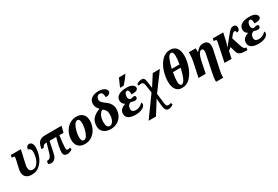

<svg xmlns="http://www.w3.org/2000/svg" viewBox="95 -2177 5501 3797"><g transform="rotate(-30 2845.5 -278.0)"><path d="M59 -146Q59 -190 75 -253L106 -387Q116 -428 116 -453Q116 -469 107 -474.5Q98 -480 75 -480H54L66 -536H295L227 -236Q217 -189 217 -161Q217 -118 238.5 -93Q260 -68 304 -68Q357 -68 398 -114Q439 -160 460.5 -230Q482 -300 482 -369Q482 -410 462.5 -433Q443 -456 411 -462Q416 -500 435 -523Q454 -546 485 -546Q525 -546 547 -513Q569 -480 569 -422Q569 -324 531 -224Q493 -124 418.5 -57Q344 10 241 10Q150 10 104.5 -31.5Q59 -73 59 -146Z M959 -82Q959 -131 977.5 -220.5Q996 -310 1021 -396H869L817 -148Q800 -69 766.5 -32Q733 5 672 5Q644 5 614 -16L626 -77Q653 -77 671.5 -83Q690 -89 708 -112Q726 -135 740 -182L802 -396H783Q753 -396 732 -379Q711 -362 702 -333H648Q660 -403 680 -446Q700 -489 742.5 -512.5Q785 -536 861 -536H1224L1188 -396H1093Q1082 -329 1073.5 -244.5Q1065 -160 1065 -118Q1065 -88 1074.5 -76.5Q1084 -65 1101 -65Q1111 -65 1124.5 -69.5Q1138 -74 1149 -80L1165 -37Q1136 -15 1108.5 -3.5Q1081 8 1046 8Q1005 8 982 -14Q959 -36 959 -82Z M1249 -195Q1249 -276 1285 -357Q1321 -438 1393 -492Q1465 -546 1567 -546Q1653 -546 1707 -495.5Q1761 -445 1761 -342Q1761 -263 1726 -181.5Q1691 -100 1619.5 -45Q1548 10 1446 10Q1355 10 1302 -42.5Q1249 -95 1249 -195ZM1603 -378Q1603 -475 1545 -475Q1507 -475 1476 -423.5Q1445 -372 1427 -299Q1409 -226 1409 -167Q1409 -67 1467 -67Q1508 -67 1539 -120.5Q1570 -174 1586.5 -248Q1603 -322 1603 -378Z M1818 -177Q1818 -287 1877.5 -351.5Q1937 -416 2042 -451Q2011 -483 1992.5 -517.5Q1974 -552 1974 -594Q1974 -678 2037 -721.5Q2100 -765 2194 -765Q2252 -765 2293.5 -749Q2335 -733 2355.5 -709.5Q2376 -686 2376 -662Q2376 -626 2344 -606Q2312 -586 2263 -586Q2267 -707 2189 -707Q2154 -707 2132.5 -680Q2111 -653 2111 -612Q2111 -580 2136.5 -552.5Q2162 -525 2222 -481Q2275 -443 2302.5 -393Q2330 -343 2330 -285Q2330 -198 2292 -131Q2254 -64 2188 -27Q2122 10 2040 10Q1939 10 1878.5 -40.5Q1818 -91 1818 -177ZM2164 -260Q2164 -313 2142.5 -347Q2121 -381 2082 -410Q2035 -387 2005 -325.5Q1975 -264 1975 -175Q1975 -116 1994.5 -85Q2014 -54 2049 -54Q2082 -54 2108.5 -81Q2135 -108 2149.5 -155Q2164 -202 2164 -260Z M2393 -129Q2393 -190 2429 -225Q2465 -260 2526 -281L2527 -286Q2498 -299 2480.5 -327Q2463 -355 2463 -392Q2463 -466 2527.5 -506Q2592 -546 2710 -546Q2794 -546 2839 -518Q2884 -490 2884 -448Q2884 -414 2849.5 -396.5Q2815 -379 2733 -379Q2735 -487 2689 -487Q2656 -487 2640.5 -454Q2625 -421 2625 -380Q2625 -350 2639.5 -331.5Q2654 -313 2678 -310L2698 -315Q2734 -325 2751 -325Q2769 -325 2779 -316Q2789 -307 2789 -291Q2789 -267 2774.5 -252.5Q2760 -238 2732 -238Q2712 -238 2684.5 -244Q2657 -250 2644 -256Q2603 -247 2582.5 -216.5Q2562 -186 2562 -144Q2562 -68 2659 -68Q2744 -68 2818 -144Q2830 -134 2830 -110Q2830 -82 2804.5 -54Q2779 -26 2728 -8Q2677 10 2606 10Q2501 10 2447 -26Q2393 -62 2393 -129ZM2607 -621Q2656 -726 2684 -796H2828L2825 -784Q2800 -745 2760.5 -695.5Q2721 -646 2683 -606H2603Z M3094 -216 3066 -396Q3060 -436 3044.5 -454Q3029 -472 3000 -470Q2973 -470 2945 -458L2933 -498Q2954 -516 2987 -527.5Q3020 -539 3049 -539Q3077 -539 3092.5 -528Q3108 -517 3116.5 -492Q3125 -467 3131 -419L3149 -290L3307 -536H3470L3175 -138L3203 96Q3208 133 3221 150.5Q3234 168 3261 168Q3274 168 3291.5 164Q3309 160 3319 155L3337 194Q3314 213 3284.5 226Q3255 239 3229 239Q3185 239 3163.5 209Q3142 179 3136 118L3119 -58L2932 240H2764Z M4021 -521Q4021 -420 3981.5 -295Q3942 -170 3861.5 -80Q3781 10 3665 10Q3576 10 3528.5 -54.5Q3481 -119 3481 -238Q3481 -350 3520.5 -472.5Q3560 -595 3639 -679.5Q3718 -764 3829 -764Q3924 -764 3972.5 -701.5Q4021 -639 4021 -521ZM3674 -420H3850Q3869 -528 3869 -596Q3869 -646 3857 -673.5Q3845 -701 3816 -701Q3772 -701 3736.5 -621.5Q3701 -542 3674 -420ZM3837 -352H3661Q3650 -290 3644 -234Q3638 -178 3638 -146Q3638 -102 3651.5 -77Q3665 -52 3689 -52Q3734 -52 3772 -138Q3810 -224 3837 -352Z M4304 207Q4304 153 4325 58L4403 -319Q4407 -336 4410 -359.5Q4413 -383 4413 -395Q4413 -455 4371 -455Q4338 -455 4309 -406Q4280 -357 4263 -275L4206 0H4042L4114 -339Q4121 -375 4126 -421Q4131 -467 4131 -502Q4131 -518 4129 -536H4286Q4289 -512 4289 -480L4288 -446H4291Q4362 -546 4457 -546Q4519 -546 4551.5 -514Q4584 -482 4584 -419Q4584 -386 4574 -337L4487 70Q4467 161 4467 207Q4467 219 4470 240H4307Q4304 231 4304 207Z M5147 -397Q5149 -445 5118 -445Q5096 -445 5071 -419Q5046 -393 5011 -345L5077 -141Q5091 -94 5111.5 -71.5Q5132 -49 5162 -49H5166L5154 7H5140Q5068 7 5026.5 -2Q4985 -11 4961.5 -34Q4938 -57 4927 -101L4896 -213L4831 -160L4797 0H4636L4717 -387Q4719 -397 4724 -418.5Q4729 -440 4729 -453Q4729 -468 4719.5 -474Q4710 -480 4687 -480H4666L4678 -536H4915L4874 -346Q4863 -297 4841 -228L4891 -301L4956 -380Q5014 -453 5043 -485.5Q5072 -518 5095 -531.5Q5118 -545 5147 -545Q5183 -545 5200 -526Q5217 -507 5217 -479Q5217 -398 5147 -397Z M5200 -129Q5200 -190 5236 -225Q5272 -260 5333 -281L5334 -286Q5305 -299 5287.5 -327Q5270 -355 5270 -392Q5270 -466 5334.5 -506Q5399 -546 5517 -546Q5601 -546 5646 -518Q5691 -490 5691 -448Q5691 -414 5656.5 -396.5Q5622 -379 5540 -379Q5542 -487 5496 -487Q5463 -487 5447.5 -454Q5432 -421 5432 -380Q5432 -350 5446.5 -331.5Q5461 -313 5485 -310L5505 -315Q5541 -325 5558 -325Q5576 -325 5586 -316Q5596 -307 5596 -291Q5596 -267 5581.5 -252.5Q5567 -238 5539 -238Q5519 -238 5491.5 -244Q5464 -250 5451 -256Q5410 -247 5389.5 -216.5Q5369 -186 5369 -144Q5369 -68 5466 -68Q5551 -68 5625 -144Q5637 -134 5637 -110Q5637 -82 5611.5 -54Q5586 -26 5535 -8Q5484 10 5413 10Q5308 10 5254 -26Q5200 -62 5200 -129Z"/></g></svg>

Font: Noto Serif NarrowExtraBold
Style: Italic
Weight: 800
Width: 4
Italic angle: -12°
Designer: Monotype Design Team
Foundry: Monotype Imaging Inc.
Version: Version 1.001